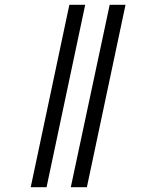

<svg xmlns="http://www.w3.org/2000/svg" viewBox="-20 -780 604 800"><path d="M275 0 437 -760H503L342 0ZM108 0 269 -760H335L174 0Z"/></svg>

Font: Noto Serif ExtraCondensed Medium
Style: Italic
Weight: 500
Width: 2
Italic angle: -12°
Designer: Monotype Design Team
Foundry: Monotype Imaging Inc.
Version: Version 2.013; ttfautohint (v1.8.4.7-5d5b)